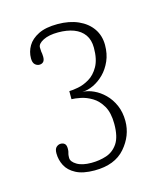

<svg xmlns="http://www.w3.org/2000/svg" viewBox="-70 -787 410 494"><g transform="rotate(-15 135.0 -540.0)"><path d="M123 -345Q92 -345 73.5 -354.8Q55 -364.5 47 -380Q39 -395.5 39 -413Q39 -424.5 44.2 -429.2Q49.5 -434 56 -434Q62.5 -434 66.5 -430.2Q70.5 -426.5 70.5 -417.5Q70.5 -412 69.8 -409Q69 -406 68.2 -402.8Q67.5 -399.5 67.5 -393Q67.5 -383 81.5 -374.5Q95.5 -366 120 -366Q141.5 -366 160.2 -372.2Q179 -378.5 190.8 -396Q202.5 -413.5 202.5 -447.5Q202.5 -477.5 192 -495.5Q181.5 -513.5 166.5 -522.5Q151.5 -531.5 136.5 -534.5Q121.5 -537.5 112.5 -537.5V-559Q121.5 -559 136.2 -561.8Q151 -564.5 166.2 -573.5Q181.5 -582.5 192 -601Q202.5 -619.5 202.5 -650.5Q202.5 -671.5 192.8 -685.2Q183 -699 165.2 -705.8Q147.5 -712.5 123.5 -712.5Q99 -712.5 83.8 -704.8Q68.5 -697 68.5 -687Q68.5 -679.5 69 -676Q69.5 -672.5 70 -670Q70.5 -667.5 70.5 -662Q70.5 -652.5 66.5 -648.5Q62.5 -644.5 56 -644.5Q49.5 -644.5 44.2 -649.5Q39 -654.5 39 -666Q39 -683.5 48 -698.8Q57 -714 76.5 -723.8Q96 -733.5 127.5 -733.5Q159 -733.5 182.5 -723Q206 -712.5 219 -693.8Q232 -675 232 -650Q232 -626.5 223.8 -607.8Q215.5 -589 202.5 -576Q189.5 -563 174.2 -555.8Q159 -548.5 144.5 -548.5Q159 -548 174.2 -541Q189.5 -534 202.5 -521.2Q215.5 -508.5 223.8 -489.8Q232 -471 232 -447.5Q232 -408.5 204.5 -376.8Q177 -345 123 -345Z"/></g></svg>

Font: Imbue Thin 10pt Thin
Style: Regular
Weight: 250
Version: Version 1.102